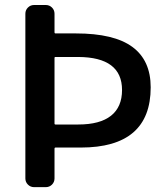

<svg xmlns="http://www.w3.org/2000/svg" viewBox="-20 -774 664 772"><path d="M199.2 -277.3Q199.2 -273.4 203.1 -273.4H294.9Q381.8 -273.4 426.3 -308.6Q470.7 -343.8 470.7 -412.1Q470.7 -543.9 294.9 -544.9H203.1Q199.2 -544.9 199.2 -541ZM203.1 -180.7Q199.2 -180.7 199.2 -175.8V-56.6Q199.2 -42 189 -31.7Q178.7 -21.5 164.1 -21.5H117.2Q102.5 -21.5 92.3 -31.7Q82 -42 82 -56.6V-718.8Q82 -733.4 92.3 -743.7Q102.5 -753.9 117.2 -753.9H164.1Q178.7 -753.9 189 -743.7Q199.2 -733.4 199.2 -718.8V-644.5Q199.2 -639.6 203.1 -639.6H285.2Q438.5 -639.6 512.2 -585.4Q585.9 -531.2 585.9 -422.9Q585.9 -180.7 304.7 -180.7Z"/></svg>

Font: Gen Jyuu GothicL Medium
Style: Regular
Weight: 500
Designer: [Source Han Sans]
Ryoko NISHIZUKA  (kana & ideographs); Paul D. Hunt (Latin, Greek & Cyrillic); Wenlong ZHANG  (bopomofo
Version: Version 1.002.20150607